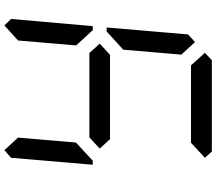

<svg xmlns="http://www.w3.org/2000/svg" viewBox="-74 -966 965 856"><g transform="rotate(90 408.0 -537.5)"><path d="M93 -75 64 -105 96 -469H114L126 -456L182 -395L160 -136ZM134 -544 120 -531H102L133 -894L167 -925L223 -864L201 -605ZM215 -969 248 -1000H655L683 -969L616 -907H271ZM600 -546 642 -500 592 -454H216L174 -500L224 -546ZM682 -456 696 -469H714L683 -105L649 -75L593 -136L615 -394Z"/></g></svg>

Font: DSEG7 Classic Mini
Style: Italic
Weight: 400
Italic angle: -5°
Designer: Keshikan(Twitter:@keshinomi_88pro)
Version: Version 0.46